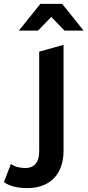

<svg xmlns="http://www.w3.org/2000/svg" viewBox="-113 -764 449 985"><path d="M316 -607 206 -744H94L-16 -607H82L150 -677L218 -607ZM88 -499V13C88 70 62 98 16 98C-12 98 -38 91 -57 77L-93 170C-64 192 -19 201 27 201C146 201 213 127 213 10V-534Z"/></svg>

Font: Talent
Style: Bold
Weight: 600
Designer: Mike Powis
Version: Version 1.001;hotconv 1.0.109;makeotfexe 2.5.65596